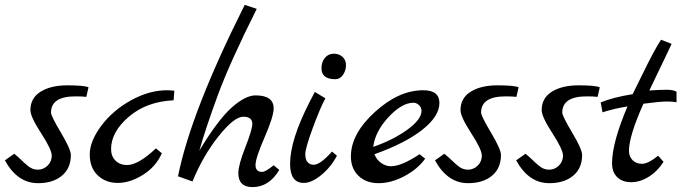

<svg xmlns="http://www.w3.org/2000/svg" viewBox="-24 -747 2790 783"><path d="M337 -391 328 -352Q311 -354 284 -354Q184 -354 184 -288Q184 -274 224.5 -206Q265 -138 265 -115Q265 -61 228.5 -30.5Q192 0 131 0Q47 0 -4 -93L34 -120Q48 -109 64 -93.5Q80 -78 88 -72Q107 -55 130 -55Q153 -55 170 -71.5Q187 -88 187 -112.5Q187 -137 143.5 -204Q100 -271 100 -298Q100 -347 141.5 -373Q183 -399 250.5 -399Q318 -399 337 -391Z M612 -142 636 -122Q612 -67 559 -34Q506 -1 456.5 -1Q407 -1 374.5 -32Q342 -63 342 -117Q342 -171 389 -234Q436 -297 510.5 -338Q585 -379 657 -379Q667 -379 687 -377L684 -338Q574 -333 501.5 -271Q429 -209 429 -139Q429 -110 447 -92Q465 -74 494 -74Q540 -74 612 -142Z M1092 -73 1115 -54Q1073 16 1006 16Q948 16 948 -41Q948 -74 976.5 -146.5Q1005 -219 1005 -242Q1005 -271 968 -271Q931 -271 867.5 -191.5Q804 -112 761 -7L702 -28Q754 -289 974 -727L1023 -711Q912 -489 864 -358Q814 -222 789 -133Q866 -260 921.5 -309Q977 -358 1018 -358Q1092 -358 1092 -305Q1092 -272 1055 -187Q1018 -102 1018 -74Q1018 -46 1045 -46Q1059 -46 1092 -73Z M1343 -424Q1287 -424 1287 -469Q1287 -494 1301 -511Q1315 -528 1337 -528Q1359 -528 1373 -515Q1387 -502 1387 -481Q1387 -460 1375 -442Q1363 -424 1343 -424ZM1330 -129 1350 -112Q1326 -66 1286.5 -33.5Q1247 -1 1215 -1Q1159 -1 1159 -79Q1159 -176 1239 -332Q1257 -366 1260 -372L1303 -346Q1282 -308 1251.5 -225Q1221 -142 1221 -118.5Q1221 -95 1231 -85Q1241 -75 1255 -75Q1282 -75 1330 -129Z M1687 -118 1710 -100Q1679 -57 1625 -28.5Q1571 0 1520 0Q1469 0 1438 -30Q1407 -60 1407 -109Q1407 -201 1504.5 -290Q1602 -379 1702 -379Q1768 -379 1768 -327Q1768 -273 1698.5 -218Q1629 -163 1503 -118Q1512 -95 1531 -82Q1550 -69 1570 -69Q1613 -69 1687 -118ZM1498 -148Q1579 -176 1637 -218Q1695 -260 1695 -295Q1695 -308 1685 -318Q1675 -328 1662 -328Q1615 -328 1560.5 -269.5Q1506 -211 1498 -148Z M2091 -391 2082 -352Q2065 -354 2038 -354Q1938 -354 1938 -288Q1938 -274 1978.5 -206Q2019 -138 2019 -115Q2019 -61 1982.5 -30.5Q1946 0 1885 0Q1801 0 1750 -93L1788 -120Q1802 -109 1818 -93.5Q1834 -78 1842 -72Q1861 -55 1884 -55Q1907 -55 1924 -71.5Q1941 -88 1941 -112.5Q1941 -137 1897.5 -204Q1854 -271 1854 -298Q1854 -347 1895.5 -373Q1937 -399 2004.5 -399Q2072 -399 2091 -391Z M2422 -391 2413 -352Q2396 -354 2369 -354Q2269 -354 2269 -288Q2269 -274 2309.5 -206Q2350 -138 2350 -115Q2350 -61 2313.5 -30.5Q2277 0 2216 0Q2132 0 2081 -93L2119 -120Q2133 -109 2149 -93.5Q2165 -78 2173 -72Q2192 -55 2215 -55Q2238 -55 2255 -71.5Q2272 -88 2272 -112.5Q2272 -137 2228.5 -204Q2185 -271 2185 -298Q2185 -347 2226.5 -373Q2268 -399 2335.5 -399Q2403 -399 2422 -391Z M2660 -112 2682 -87Q2657 -48 2621.5 -26Q2586 -4 2550 -4Q2514 -4 2493 -24.5Q2472 -45 2472 -81Q2472 -165 2535 -313Q2484 -305 2433 -289L2426 -328L2425 -329Q2475 -350 2556 -363Q2564 -378 2592 -436Q2648 -551 2672 -585L2715 -568Q2705 -546 2680 -494.5Q2655 -443 2624 -378Q2669 -381 2695 -381Q2721 -381 2735 -373V-330Q2721 -333 2694.5 -333Q2668 -333 2600 -324Q2541 -192 2541 -132Q2541 -109 2555.5 -94Q2570 -79 2594.5 -79Q2619 -79 2660 -112Z"/></svg>

Font: Marck Script
Style: Regular
Weight: 400
Designer: Denis Masharov, Marck Fogel
Foundry: Denis Masharov
Version: Version 1.002